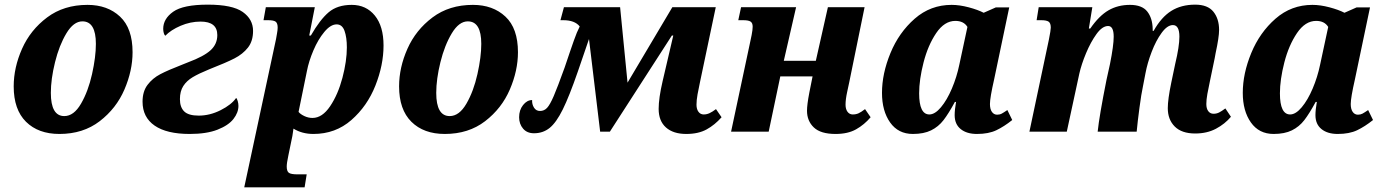

<svg xmlns="http://www.w3.org/2000/svg" viewBox="-20 -567 5977 827"><path d="M39 -195Q39 -276 75 -357Q111 -438 183 -492Q255 -546 357 -546Q443 -546 497 -495.5Q551 -445 551 -342Q551 -263 516 -181.5Q481 -100 409.5 -45Q338 10 236 10Q145 10 92 -42.5Q39 -95 39 -195ZM393 -378Q393 -475 335 -475Q297 -475 266 -423.5Q235 -372 217 -299Q199 -226 199 -167Q199 -67 257 -67Q298 -67 329 -120.5Q360 -174 376.5 -248Q393 -322 393 -378Z M594 -129Q594 -173 615.5 -201.5Q637 -230 670.5 -247.5Q704 -265 766 -289L791 -299Q858 -324 887 -350.5Q916 -377 916 -416Q916 -474 844 -474Q800 -474 758 -456Q716 -438 692 -413Q688 -416 685.5 -424.5Q683 -433 683 -443Q683 -486 726 -516.5Q769 -547 875 -547Q981 -547 1025.5 -515.5Q1070 -484 1070 -434Q1070 -390 1048 -362Q1026 -334 990 -315.5Q954 -297 880 -268Q836 -250 810 -234.5Q784 -219 769.5 -196.5Q755 -174 755 -140Q755 -105 773.5 -87Q792 -69 836 -69Q884 -69 930.5 -92.5Q977 -116 997 -145Q1001 -142 1004 -131.5Q1007 -121 1007 -111Q1007 -82 985.5 -54.5Q964 -27 917 -8.5Q870 10 797 10Q698 10 646 -26Q594 -62 594 -129Z M1169 -399Q1170 -406 1173 -422Q1176 -438 1176 -448Q1176 -467 1167.5 -473.5Q1159 -480 1135 -480H1115L1125 -536H1336L1312 -414H1319Q1358 -482 1395.5 -514Q1433 -546 1495 -546Q1557 -546 1594.5 -500Q1632 -454 1632 -371Q1632 -287 1597 -198.5Q1562 -110 1493.5 -50Q1425 10 1330 10Q1281 10 1244 -13Q1243 -9 1241.5 4.5Q1240 18 1236 35L1222 103Q1215 136 1215 150Q1215 171 1224.5 177.5Q1234 184 1261 184H1301L1292 240H1032ZM1474 -363Q1474 -406 1464 -434Q1454 -462 1430 -462Q1404 -462 1377 -429.5Q1350 -397 1330 -350Q1310 -303 1302 -261L1266 -85Q1274 -75 1291 -67Q1308 -59 1326 -59Q1368 -59 1402 -109.5Q1436 -160 1455 -232Q1474 -304 1474 -363Z M1699 -195Q1699 -276 1735 -357Q1771 -438 1843 -492Q1915 -546 2017 -546Q2103 -546 2157 -495.5Q2211 -445 2211 -342Q2211 -263 2176 -181.5Q2141 -100 2069.5 -45Q1998 10 1896 10Q1805 10 1752 -42.5Q1699 -95 1699 -195ZM2053 -378Q2053 -475 1995 -475Q1957 -475 1926 -423.5Q1895 -372 1877 -299Q1859 -226 1859 -167Q1859 -67 1917 -67Q1958 -67 1989 -120.5Q2020 -174 2036.5 -248Q2053 -322 2053 -378Z M2817 -98Q2817 -144 2834 -217L2880 -414H2874L2607 0H2565L2517 -399L2469 -259Q2432 -152 2404 -95.5Q2376 -39 2347.5 -16Q2319 7 2280 7Q2250 7 2233 -13Q2216 -33 2216 -62Q2216 -93 2233 -114.5Q2250 -136 2272 -136Q2271 -118 2280 -103.5Q2289 -89 2306 -89Q2324 -89 2336.5 -102.5Q2349 -116 2365 -153Q2381 -190 2412 -276Q2416 -288 2434 -341Q2438 -353 2451.5 -391.5Q2465 -430 2477 -453Q2456 -480 2406 -480H2394L2409 -536H2651L2683 -211L2876 -536H3063L2995 -213Q2989 -186 2984.5 -160.5Q2980 -135 2980 -116Q2980 -97 2988.5 -85.5Q2997 -74 3011 -74Q3024 -74 3036 -79.5Q3048 -85 3064 -97L3088 -62Q3059 -29 3023.5 -9.5Q2988 10 2936 10Q2880 10 2848.5 -18Q2817 -46 2817 -98Z M3456 -90Q3456 -116 3466 -168L3480 -238H3341L3291 0H3129L3211 -385Q3213 -393 3217.5 -416Q3222 -439 3222 -452Q3222 -468 3213 -474Q3204 -480 3181 -480H3160L3172 -536H3409L3356 -305H3494L3546 -536H3704L3638 -213Q3636 -203 3629 -171Q3622 -139 3622 -116Q3622 -97 3630.5 -85.5Q3639 -74 3653 -74Q3667 -74 3678 -79Q3689 -84 3706 -97L3730 -62Q3703 -30 3667.5 -10Q3632 10 3579 10Q3515 10 3485.5 -18Q3456 -46 3456 -90Z M3779 -167Q3779 -250 3815.5 -338.5Q3852 -427 3920 -486.5Q3988 -546 4079 -546Q4113 -546 4152.5 -535.5Q4192 -525 4217 -512L4269 -535H4327L4262 -225Q4244 -146 4244 -119Q4244 -97 4252.5 -85Q4261 -73 4275 -73Q4286 -73 4294.5 -77.5Q4303 -82 4319 -93L4340 -50Q4305 -22 4271.5 -6Q4238 10 4188 10Q4144 10 4118 -11Q4092 -32 4092 -71Q4092 -94 4098 -128H4093Q4066 -78 4044 -49.5Q4022 -21 3990.5 -5.5Q3959 10 3912 10Q3849 10 3814 -39.5Q3779 -89 3779 -167ZM4112 -288 4147 -451Q4131 -477 4095 -477Q4048 -477 4012.5 -424.5Q3977 -372 3958 -298Q3939 -224 3939 -165Q3939 -74 3983 -74Q4007 -74 4033 -105Q4059 -136 4080 -185.5Q4101 -235 4112 -288Z M5010 -101Q5010 -139 5025 -211L5042 -292Q5060 -367 5060 -409Q5060 -459 5032 -459Q5008 -459 4983.5 -425.5Q4959 -392 4940.5 -343.5Q4922 -295 4914 -252L4903 -195Q4896 -163 4888 -103Q4880 -43 4876 0H4708Q4715 -68 4746 -223L4761 -291Q4777 -371 4777 -409Q4777 -455 4753 -455Q4728 -455 4703 -420.5Q4678 -386 4658 -338Q4638 -290 4629 -250L4575 0H4414L4498 -397Q4506 -437 4506 -448Q4506 -467 4497 -473.5Q4488 -480 4465 -480H4445L4454 -536H4685L4670 -444H4676Q4714 -499 4754.5 -522.5Q4795 -546 4847 -546Q4899 -546 4921.5 -517.5Q4944 -489 4945 -442V-434H4949Q4982 -493 5025 -520Q5068 -547 5128 -547Q5182 -547 5206.5 -516.5Q5231 -486 5231 -438Q5231 -407 5216 -338L5212 -316L5191 -215Q5185 -188 5180.5 -162.5Q5176 -137 5176 -119Q5176 -99 5184.5 -88Q5193 -77 5207 -77Q5220 -77 5231 -82.5Q5242 -88 5258 -100L5282 -64Q5256 -33 5217.5 -12.5Q5179 8 5128 8Q5070 8 5040 -22Q5010 -52 5010 -101Z M5333 -167Q5333 -250 5369.5 -338.5Q5406 -427 5474 -486.5Q5542 -546 5633 -546Q5667 -546 5706.5 -535.5Q5746 -525 5771 -512L5823 -535H5881L5816 -225Q5798 -146 5798 -119Q5798 -97 5806.5 -85Q5815 -73 5829 -73Q5840 -73 5848.5 -77.5Q5857 -82 5873 -93L5894 -50Q5859 -22 5825.5 -6Q5792 10 5742 10Q5698 10 5672 -11Q5646 -32 5646 -71Q5646 -94 5652 -128H5647Q5620 -78 5598 -49.5Q5576 -21 5544.5 -5.5Q5513 10 5466 10Q5403 10 5368 -39.5Q5333 -89 5333 -167ZM5666 -288 5701 -451Q5685 -477 5649 -477Q5602 -477 5566.5 -424.5Q5531 -372 5512 -298Q5493 -224 5493 -165Q5493 -74 5537 -74Q5561 -74 5587 -105Q5613 -136 5634 -185.5Q5655 -235 5666 -288Z"/></svg>

Font: Noto Serif NarrowExtraBold
Style: Italic
Weight: 800
Width: 4
Italic angle: -12°
Designer: Monotype Design Team
Foundry: Monotype Imaging Inc.
Version: Version 1.001